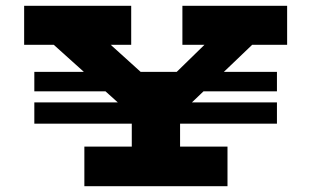

<svg xmlns="http://www.w3.org/2000/svg" viewBox="-20 -640 1070 660"><path d="M63 -486V-620H431V-486ZM607 -486V-620H967V-486ZM475 -207 117 -529H313L574 -293L484 -292L730 -532H895L555 -207ZM98 -326V-393H932V-326ZM98 -215V-288H932V-215ZM433 -44V-315H599V-44ZM270 0V-136H762V0Z"/></svg>

Font: BioRhyme SemiExpanded ExtraBold
Style: Regular
Weight: 800
Width: 6
Designer: Aoife Mooney
Foundry: Aoife Mooney Type
Version: Version 1.600;gftools[0.9.33]